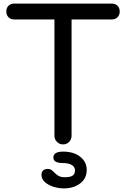

<svg xmlns="http://www.w3.org/2000/svg" viewBox="-20 -801 699 1065"><path d="M329 0Q310 0 296 -14Q282 -28 282 -48V-781H377V-48Q377 -28 363.5 -14Q350 0 329 0ZM59 -693Q39 -693 27 -705.5Q15 -718 15 -737Q15 -757 27 -769Q39 -781 59 -781H600Q620 -781 632 -769Q644 -757 644 -737Q644 -718 632 -705.5Q620 -693 600 -693ZM334 244Q307 244 278.5 235.5Q250 227 230 210Q210 193 210 168Q210 153 219.5 144.5Q229 136 243 136Q258 136 267 143Q276 150 284.5 159Q293 168 305.5 175Q318 182 341 182Q370 182 383 173Q396 164 396 144Q396 125 378 114Q360 103 323 103Q302 103 289 95.5Q276 88 276 73Q276 40 330 40Q389 40 425 68.5Q461 97 461 141Q461 189 424.5 216.5Q388 244 334 244Z"/></svg>

Font: Comfortaa SemiBold
Style: Regular
Weight: 600
Designer: Johan Aakerlund
Foundry: Johan Aakerlund
Version: Version 3.104; ttfautohint (v1.8.1.43-b0c9)